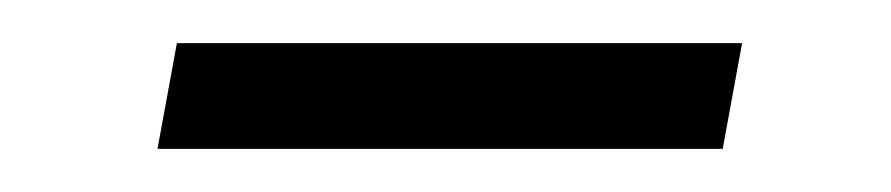

<svg xmlns="http://www.w3.org/2000/svg" viewBox="-20 -290 413 89"><path d="M62 -270H324L315 -221H53Z"/></svg>

Font: KoHo
Style: Italic
Weight: 400
Italic angle: -10°
Designer: Cadson Demak & Katatrad Team
Foundry: Cadson Demak Co.,Ltd.
Version: Version 1.000